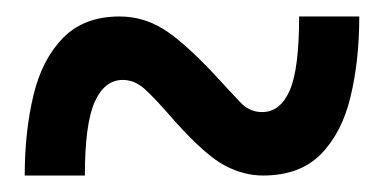

<svg xmlns="http://www.w3.org/2000/svg" viewBox="-20 -473 465 233"><path d="M10 -260Q10 -313 20.5 -357Q31 -401 56.5 -427Q82 -453 125 -453Q153 -453 177 -438.5Q201 -424 238 -385Q261 -360 272 -348.5Q283 -337 298 -337Q320 -337 331.5 -363Q343 -389 343 -453H416Q416 -400 405.5 -356Q395 -312 369.5 -286Q344 -260 299 -260Q276 -260 253 -272Q230 -284 193 -325Q167 -355 155 -365.5Q143 -376 129 -376Q107 -376 95 -349.5Q83 -323 83 -260Z"/></svg>

Font: Noto Serif ExtraCondensed Black
Style: Regular
Weight: 900
Width: 2
Designer: Monotype Design Team
Foundry: Monotype Imaging Inc.
Version: Version 2.015; ttfautohint (v1.8.4.7-5d5b)